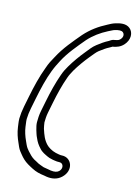

<svg xmlns="http://www.w3.org/2000/svg" viewBox="-166 -863 960 1348"><g transform="rotate(15 314.0 -188.5)"><path d="M394.3 283.9C406.3 296.5 405.5 319.8 388.1 336.1C376.4 346.9 358.1 352.3 329.4 348.3L313.4 345.4C299.9 342.9 286.3 341.5 275.5 339C258.5 332.3 245 328.8 235 323.8C220.9 314.7 207.3 309.5 198.1 303.9C176.9 291.3 163.4 276 145.9 256.9L131.5 238.8C122.7 226.2 116.3 210.6 107.7 191.3C94.8 163.6 83.5 129.6 79.2 98.6C76.8 71.7 73.6 66.3 73.1 42.2C73.9 15.4 76.9 -9.4 82.6 -38L97.6 -113C112.5 -188.1 131 -264.7 154.8 -326.4C168.2 -361.3 178.9 -381.6 193.8 -410.5C228.3 -477.4 283.3 -541.6 331.4 -599.2C370.1 -642.3 414.6 -674.2 464.6 -700C486.4 -710 494.7 -716.2 507.9 -720.2C536.1 -728.7 555.9 -730.2 567.3 -720.7C580.5 -709.7 582 -688.6 565.5 -670.5C556 -660.2 550.8 -658.4 530.4 -653.9C506.9 -651.9 493.6 -639 489.2 -636.4C459.8 -621.6 434.1 -602.5 411 -584.6C385 -565.3 364.2 -535 347.7 -515.3C316.3 -477 284.1 -432.4 258.1 -388C246.1 -367.5 235.2 -348 224.5 -316.7C202.5 -255.4 184.6 -183.5 170.8 -114L155.6 -38C149.4 -7.2 148.5 22.6 148.5 44.9C148.5 60.8 152.8 80.8 158.7 100.5C164.7 118.3 168.7 135.5 177.7 152.9C189.2 180.3 202.4 199.2 220.4 218.3C238.3 240 265.1 250.5 282.7 259.2C295.3 265.7 304 266.8 309.1 268C317.8 271 330.9 272.9 338.2 273.8L353.8 275.8C354.8 275.9 356.2 276 356.9 276H368.9C380.8 276 388 277.3 394.3 283.9ZM378 226H368.4L355.2 224.3C351.1 223.5 337.9 221.1 331.6 219.6C301.3 212.5 273.8 194.4 261.3 181.2C232.9 151.1 222.4 122 207.7 77.5C204.2 65.6 202.1 49.4 199.5 33.3C199.6 13.1 200.7 -13.4 205.6 -38L220.8 -114C234.4 -182.1 251.5 -251.1 272.5 -309.3C281.3 -335.1 289 -346.2 301.6 -370.8C324.3 -409.5 356.1 -453.7 384.7 -488.7C403.4 -511.1 423.3 -537.2 437 -547.4C460.1 -565.3 482.9 -581.8 505.6 -593.1C514.7 -597.7 522.7 -603.5 523.9 -604C525.6 -604 527.4 -604.2 529.1 -604.6C552.1 -609.5 577.7 -616.7 600.4 -641.5C638.9 -683.6 635.2 -735.8 604.5 -761.3C574.1 -786.7 531.8 -776.7 502.2 -767.8C478.5 -760.7 464.1 -751.4 449.1 -743.7C391.8 -714.3 340.6 -677.6 295.3 -626.8C246.2 -568.1 189.3 -503.1 149.4 -426.2C134.4 -399.9 119.9 -373.4 107.1 -334.9C82 -269.2 62.7 -189.1 47.6 -113L32.6 -38C26.3 -6.6 22.9 21.5 22.1 51.8C22.7 83.5 26.6 91.1 28.5 113.4C33.7 152.2 46.4 188.6 60.4 218.7C68.3 236.5 75.6 257.3 88.7 273.7L103.9 292.7C120.3 313.2 138.8 332 165.7 348C179.7 356.5 194.6 363.9 203.8 368.7C233.5 383.9 257.9 389.9 295.5 394.7L311.7 397.7C348.8 403.2 387.8 398.2 419.2 368.9C484.5 307.9 449 221.3 378 226Z"/></g></svg>

Font: Smoothie
Style: OutlineIt
Weight: 400
Foundry: Cannot Into Space Fonts
Version: Version 0.8